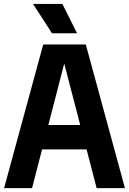

<svg xmlns="http://www.w3.org/2000/svg" viewBox="-20 -969 665 989"><path d="M1.1 0 202.7 -740H421.9L623.6 0H477.8L302.7 -673H318.9L145.2 0ZM123 -199.4 151.3 -325.1H472.7L501 -199.4ZM247.9 -797.5 150 -948.9H301.1L377 -797.5Z"/></svg>

Font: Encode Sans Condensed Thin
Style: Regular
Weight: 100
Width: 3
Designer: Multiple Designers
Foundry: Impallari Type
Version: Version 3.002